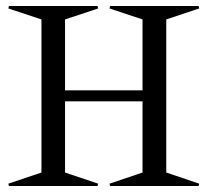

<svg xmlns="http://www.w3.org/2000/svg" viewBox="-20 -620 692 640"><path d="M196.8 -44.9 307.1 -7.8 305.2 0H9.8L7.8 -7.8L118.2 -44.9V-555.2L7.8 -591.8L9.8 -600.1H305.2L307.1 -591.8L196.8 -555.2V-318.8H455.1V-555.2L345.2 -591.8L347.2 -600.1H642.1L644 -591.8L534.2 -555.2V-44.9L644 -7.8L642.1 0H347.2L345.2 -7.8L455.1 -44.9V-282.2H196.8Z"/></svg>

Font: Halibut Cnd
Style: Regular
Weight: 400
Width: 3
Designer: Matteo Maggi
Foundry: Collletttivo
Version: Version 3.080 | FøM Fix